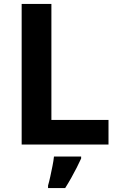

<svg xmlns="http://www.w3.org/2000/svg" viewBox="-20 -734 605 975"><path d="M90 0V-714H241V-125H531V0ZM392 71Q382 93 369.5 117.5Q357 142 342.5 168Q328 194 311 221H224V208Q230 188 235.5 162Q241 136 246.5 109Q252 82 254 61H392Z"/></svg>

Font: Noto Sans Armenian
Style: Regular
Weight: 400
Designer: Monotype Design Team
Foundry: Monotype Imaging Inc.
Version: Version 2.007